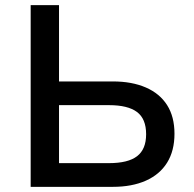

<svg xmlns="http://www.w3.org/2000/svg" viewBox="-20 -725 751 745"><path d="M99 0V-705H209V-409H418Q492 -409 546 -385.5Q600 -362 628.5 -317Q657 -272 657 -206Q657 -140 628.5 -94Q600 -48 546 -24Q492 0 418 0ZM209 -92H403Q477 -92 512 -119Q547 -146 547 -204Q547 -264 511.5 -290.5Q476 -317 403 -317H209Z"/></svg>

Font: Nunito Sans 8pt SemiBold
Style: Regular
Weight: 600
Version: Version 3.101;gftools[0.9.27]